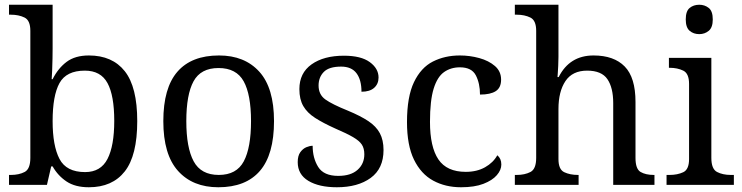

<svg xmlns="http://www.w3.org/2000/svg" viewBox="-20 -780 3129 810"><path d="M355 10Q297 10 260.5 -14.5Q224 -39 202 -78H196L178 0H18V-42H26Q60 -42 84 -54.5Q108 -67 108 -114V-650Q108 -694 83.5 -706Q59 -718 26 -718H18V-760H202V-576Q202 -559 201.5 -532.5Q201 -506 200 -481.5Q199 -457 198 -446H202Q225 -492 261 -519Q297 -546 355 -546Q454 -546 506.5 -479.5Q559 -413 559 -269Q559 -124 506.5 -57Q454 10 355 10ZM339 -54Q405 -54 433.5 -109.5Q462 -165 462 -270Q462 -377 433.5 -429.5Q405 -482 338 -482Q260 -482 231 -429.5Q202 -377 202 -269Q202 -165 231 -109.5Q260 -54 339 -54Z M901 10Q793 10 731 -59Q669 -128 669 -269Q669 -409 728.5 -477.5Q788 -546 904 -546Q1012 -546 1074 -477.5Q1136 -409 1136 -269Q1136 -128 1076.5 -59Q1017 10 901 10ZM903 -42Q978 -42 1008.5 -99.5Q1039 -157 1039 -269Q1039 -381 1008 -437Q977 -493 902 -493Q827 -493 796.5 -437Q766 -381 766 -269Q766 -157 797 -99.5Q828 -42 903 -42Z M1401 10Q1326 10 1281 -17Q1236 -44 1236 -96Q1236 -123 1247 -138Q1258 -153 1272.5 -159Q1287 -165 1299 -165Q1299 -113 1322.5 -75.5Q1346 -38 1407 -38Q1460 -38 1488.5 -63.5Q1517 -89 1517 -129Q1517 -154 1506.5 -170Q1496 -186 1469.5 -201.5Q1443 -217 1394 -238Q1343 -261 1309.5 -282.5Q1276 -304 1259.5 -332.5Q1243 -361 1243 -404Q1243 -472 1294.5 -508.5Q1346 -545 1431 -545Q1503 -545 1540 -518Q1577 -491 1577 -453Q1577 -426 1558.5 -409.5Q1540 -393 1505 -393Q1505 -443 1484 -471Q1463 -499 1419 -499Q1368 -499 1346 -476.5Q1324 -454 1324 -419Q1324 -381 1352.5 -360.5Q1381 -340 1448 -313Q1501 -291 1534 -269Q1567 -247 1582.5 -218Q1598 -189 1598 -147Q1598 -69 1544 -29.5Q1490 10 1401 10Z M1925 10Q1859 10 1807.5 -18Q1756 -46 1726.5 -106.5Q1697 -167 1697 -265Q1697 -372 1726.5 -433.5Q1756 -495 1806.5 -520.5Q1857 -546 1920 -546Q1962 -546 2002 -535Q2042 -524 2068 -501.5Q2094 -479 2094 -444Q2094 -410 2071.5 -395.5Q2049 -381 2005 -381Q2005 -428 1987.5 -462Q1970 -496 1920 -496Q1882 -496 1853.5 -476Q1825 -456 1809.5 -406Q1794 -356 1794 -266Q1794 -160 1829.5 -107.5Q1865 -55 1945 -55Q1992 -55 2026.5 -74.5Q2061 -94 2078 -125Q2095 -111 2095 -86Q2095 -63 2076 -41Q2057 -19 2019.5 -4.5Q1982 10 1925 10Z M2152 0V-42H2160Q2194 -42 2218 -54.5Q2242 -67 2242 -114V-650Q2242 -694 2217.5 -706Q2193 -718 2160 -718H2152V-760H2336V-540Q2336 -522 2335 -502.5Q2334 -483 2333 -469Q2332 -455 2332 -455H2337Q2383 -546 2484 -546Q2570 -546 2615.5 -499.5Q2661 -453 2661 -350V-114Q2661 -67 2682.5 -54.5Q2704 -42 2738 -42H2741V0H2567V-345Q2567 -410 2542.5 -446Q2518 -482 2457 -482Q2395 -482 2365.5 -438Q2336 -394 2336 -320V-109Q2336 -65 2360.5 -53.5Q2385 -42 2418 -42H2421V0Z M2930 -636Q2906 -636 2889.5 -650Q2873 -664 2873 -698Q2873 -733 2889.5 -746.5Q2906 -760 2930 -760Q2953 -760 2970 -746.5Q2987 -733 2987 -698Q2987 -664 2970 -650Q2953 -636 2930 -636ZM2792 0V-42H2805Q2838 -42 2862.5 -53.5Q2887 -65 2887 -109V-426Q2887 -470 2862.5 -482Q2838 -494 2805 -494H2802V-536H2981V-114Q2981 -67 3005 -54.5Q3029 -42 3063 -42H3076V0Z"/></svg>

Font: Noto Serif Makasar
Style: Regular
Weight: 400
Designer: Sérgio Martins
Version: Version 1.001; ttfautohint (v1.8.4.7-5d5b)